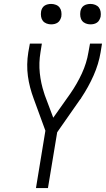

<svg xmlns="http://www.w3.org/2000/svg" viewBox="-20 -957 540 977"><path d="M163 0 211 -292 151 -456Q141 -483 133.5 -511.5Q126 -540 122 -569.5Q118 -599 118.5 -629.5Q119 -660 124 -691L132 -735H193L186 -691Q177 -637 182.5 -585Q188 -533 204 -485V-484Q205 -482 206 -479.5Q207 -477 207 -475L251 -358L338 -481Q372 -530 396.5 -583Q421 -636 430 -691L438 -735H499L492 -691Q482 -631 456 -572.5Q430 -514 394 -460Q393 -457 391 -454.5Q389 -452 387 -450L271 -284L224 0ZM440 -833Q428 -833 416.5 -837.5Q405 -842 398 -851Q391 -860 389 -872.5Q387 -885 389 -898Q390 -906 394.5 -914.5Q399 -923 406.5 -928Q414 -933 423 -935Q432 -937 440 -937Q453 -937 464.5 -932.5Q476 -928 483 -919Q490 -910 492 -897.5Q494 -885 492 -872Q490 -864 485.5 -855.5Q481 -847 473.5 -842Q466 -837 457.5 -835Q449 -833 440 -833ZM240 -833Q228 -833 216.5 -837.5Q205 -842 198 -851Q191 -860 189 -872.5Q187 -885 189 -898Q190 -906 194.5 -914.5Q199 -923 206.5 -928Q214 -933 223 -935Q232 -937 240 -937Q253 -937 264.5 -932.5Q276 -928 283 -919Q290 -910 292 -897.5Q294 -885 292 -872Q290 -864 285.5 -855.5Q281 -847 273.5 -842Q266 -837 257.5 -835Q249 -833 240 -833Z"/></svg>

Font: Iosevka Curly Light Oblique
Style: Regular
Weight: 300
Italic angle: -9°
Monospace: yes
Designer: Belleve Invis
Foundry: Belleve Invis
Version: Version 11.1.0; ttfautohint (v1.8.3)